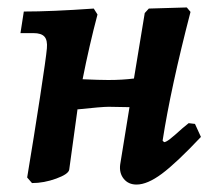

<svg xmlns="http://www.w3.org/2000/svg" viewBox="-20 -484 574 516"><path d="M520 -116Q454 -46 415 -17Q376 12 347 12Q325 12 312.5 -3.5Q300 -19 303 -42L328 -196L272 -197Q254 -197 188 -190V-188L166 -28Q164 -16 131 -4Q98 8 66 8L53 -7Q71 -115 87.5 -222.5Q104 -330 106 -354Q108 -376 99.5 -385.5Q91 -395 70 -395H35L44 -453Q118 -453 232 -461L242 -445Q220 -362 202 -271Q248 -269 271 -269Q309 -269 340 -273L369 -449L380 -461L482 -464L492 -452Q439 -248 417 -106L421 -102Q426 -102 437 -110.5Q448 -119 470 -139L487 -153L504 -151Z"/></svg>

Font: Alegreya
Style: Bold Italic
Weight: 700
Italic angle: -7°
Designer: Juan Pablo del Peral
Foundry: Huerta Tipografica
Version: Version 2.007; ttfautohint (v1.6)